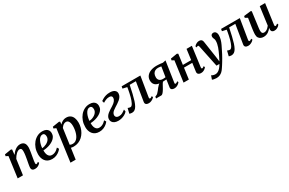

<svg xmlns="http://www.w3.org/2000/svg" viewBox="176 -2062 5741 3811"><g transform="rotate(-30 3046.5 -156.0)"><path d="M226.5 -434.5Q244.5 -461.5 266.2 -485Q288 -508.5 313 -526.2Q338 -544 365.8 -554Q393.5 -564 423.5 -564Q477.5 -564 510.5 -532Q543.5 -500 543.5 -421Q543.5 -402 539.2 -371.2Q535 -340.5 529.5 -307Q524 -273.5 519 -246.5Q515 -221 509.8 -192.5Q504.5 -164 500.5 -137.2Q496.5 -110.5 496 -90Q496 -72.5 500.5 -66Q505 -59.5 512 -59.5Q521 -59.5 531.5 -65Q542 -70.5 558 -83.5L570.5 -55Q566 -47.5 549 -31.8Q532 -16 505.2 -3Q478.5 10 442.5 10Q412 10 395.2 0.5Q378.5 -9 371.8 -25Q365 -41 365.5 -61Q366 -74 368.5 -92.5Q371 -111 374.8 -132.5Q378.5 -154 382.8 -176.2Q387 -198.5 391 -219.5Q394.5 -240.5 398.8 -264.5Q403 -288.5 406.8 -313.5Q410.5 -338.5 412.8 -362.8Q415 -387 415 -408Q414.5 -437 409.5 -453Q404.5 -469 393.5 -475.5Q382.5 -482 364.5 -482Q346.5 -482 326.5 -471.2Q306.5 -460.5 286.8 -442Q267 -423.5 248.8 -399.8Q230.5 -376 216.5 -349L168.5 0H47L111 -475.5L59.5 -501.5L67 -539L216.5 -563.5L238.5 -552.5Z M1051.5 -99.5Q1038 -78.5 1008.2 -52.8Q978.5 -27 935 -8Q891.5 11 836 11Q781.5 11 743 -7.8Q704.5 -26.5 680.5 -58.5Q656.5 -90.5 645.8 -130Q635 -169.5 635.5 -211Q635.5 -285 658.2 -349.2Q681 -413.5 721.5 -462Q762 -510.5 816.5 -538.2Q871 -566 935 -566Q985.5 -566 1017.8 -550Q1050 -534 1065.8 -506.5Q1081.5 -479 1082 -445Q1083 -398 1061.8 -362.2Q1040.5 -326.5 1005 -301Q969.5 -275.5 927.5 -259Q885.5 -242.5 843.2 -234.5Q801 -226.5 767.5 -226Q766.5 -192 771.8 -162.2Q777 -132.5 789.8 -109.8Q802.5 -87 822.8 -74Q843 -61 871.5 -61Q904.5 -61 932.8 -72Q961 -83 984.5 -101Q1008 -119 1027 -140.5ZM907.5 -509Q874 -509 849.2 -486.8Q824.5 -464.5 807.5 -429.2Q790.5 -394 780.8 -353.5Q771 -313 768.5 -276Q792.5 -277 819.2 -284.5Q846 -292 871.8 -305.5Q897.5 -319 918.2 -338Q939 -357 951.2 -381.8Q963.5 -406.5 962.5 -436.5Q961.5 -472.5 947.2 -490.8Q933 -509 907.5 -509Z M1110.5 254 1210.5 -479 1157 -503 1164.5 -539 1319 -563.5 1340.5 -552.5 1333 -491Q1348.5 -510 1370.8 -526.5Q1393 -543 1420.5 -553.5Q1448 -564 1481 -564Q1536.5 -564 1573.5 -538.5Q1610.5 -513 1629.2 -466Q1648 -419 1648 -354Q1648 -299.5 1633.8 -246.8Q1619.5 -194 1592.5 -147.5Q1565.5 -101 1526.5 -65.5Q1487.5 -30 1437.2 -10Q1387 10 1327.5 10Q1312.5 10 1296.5 7.5Q1280.5 5 1265.5 2.5L1230 254ZM1274.5 -62Q1287.5 -54 1303.8 -50.2Q1320 -46.5 1339.5 -46.5Q1376.5 -46.5 1405.5 -64.8Q1434.5 -83 1455.8 -114Q1477 -145 1490.8 -184.8Q1504.5 -224.5 1511.2 -268Q1518 -311.5 1518 -353.5Q1518 -395 1508.8 -426.2Q1499.5 -457.5 1481.5 -475Q1463.5 -492.5 1436.5 -492.5Q1412 -492.5 1390.8 -481.5Q1369.5 -470.5 1352.8 -453.5Q1336 -436.5 1324.5 -418.5Z M2134 -99.5Q2120.5 -78.5 2090.8 -52.8Q2061 -27 2017.5 -8Q1974 11 1918.5 11Q1864 11 1825.5 -7.8Q1787 -26.5 1763 -58.5Q1739 -90.5 1728.2 -130Q1717.5 -169.5 1718 -211Q1718 -285 1740.8 -349.2Q1763.5 -413.5 1804 -462Q1844.5 -510.5 1899 -538.2Q1953.5 -566 2017.5 -566Q2068 -566 2100.2 -550Q2132.5 -534 2148.2 -506.5Q2164 -479 2164.5 -445Q2165.5 -398 2144.2 -362.2Q2123 -326.5 2087.5 -301Q2052 -275.5 2010 -259Q1968 -242.5 1925.8 -234.5Q1883.5 -226.5 1850 -226Q1849 -192 1854.2 -162.2Q1859.5 -132.5 1872.2 -109.8Q1885 -87 1905.2 -74Q1925.5 -61 1954 -61Q1987 -61 2015.2 -72Q2043.5 -83 2067 -101Q2090.5 -119 2109.5 -140.5ZM1990 -509Q1956.5 -509 1931.8 -486.8Q1907 -464.5 1890 -429.2Q1873 -394 1863.2 -353.5Q1853.5 -313 1851 -276Q1875 -277 1901.8 -284.5Q1928.5 -292 1954.2 -305.5Q1980 -319 2000.8 -338Q2021.5 -357 2033.8 -381.8Q2046 -406.5 2045 -436.5Q2044 -472.5 2029.8 -490.8Q2015.5 -509 1990 -509Z M2352.5 10Q2302.5 10 2267.8 -6.2Q2233 -22.5 2216 -51Q2199 -79.5 2202 -115.5Q2204.5 -148 2221.8 -174.5Q2239 -201 2265.8 -223.2Q2292.5 -245.5 2323.8 -265Q2355 -284.5 2385 -303Q2434 -333.5 2460.2 -365Q2486.5 -396.5 2489.5 -433Q2491 -453.5 2483.5 -466.5Q2476 -479.5 2460.8 -485.5Q2445.5 -491.5 2424.5 -491.5Q2381.5 -491.5 2343.5 -474.8Q2305.5 -458 2282 -442L2268 -491Q2290.5 -507 2320.8 -523.8Q2351 -540.5 2390.2 -552Q2429.5 -563.5 2479 -563.5Q2552 -563.5 2590 -533.8Q2628 -504 2623.5 -452.5Q2620.5 -417.5 2602 -388.8Q2583.5 -360 2555.2 -336Q2527 -312 2495.2 -291.5Q2463.5 -271 2434 -252.5Q2406 -234.5 2383 -216.5Q2360 -198.5 2346.5 -178.2Q2333 -158 2330.5 -133Q2329.5 -114.5 2337 -98.5Q2344.5 -82.5 2362.5 -72.8Q2380.5 -63 2410.5 -63Q2454 -63 2487.2 -81.5Q2520.5 -100 2557 -128.5L2565 -79Q2538 -48.5 2502 -28.8Q2466 -9 2427.2 0.5Q2388.5 10 2352.5 10Z M3102.5 -95.5Q3099.5 -74 3105.8 -66.8Q3112 -59.5 3119 -59.5Q3128 -59.5 3139.2 -65Q3150.5 -70.5 3167 -83.5L3180.5 -54.5Q3172.5 -43.5 3152.8 -28.2Q3133 -13 3106 -1.5Q3079 10 3048 10Q3009 10 2987.8 -9Q2966.5 -28 2973 -66.5L3043 -497H2901.5Q2880.5 -394 2861.2 -312.5Q2842 -231 2822.5 -170.5Q2803 -110 2780.5 -70.5Q2759.5 -32.5 2731.5 -12.2Q2703.5 8 2666 8Q2649 8 2630.8 3.8Q2612.5 -0.5 2607.5 -4L2636 -120Q2640 -118 2649.8 -114.2Q2659.5 -110.5 2671.5 -107.5Q2683.5 -104.5 2695 -104.5Q2710.5 -104.5 2724.8 -118.5Q2739 -132.5 2751.5 -156.2Q2764 -180 2774.8 -210.2Q2785.5 -240.5 2794.5 -272.5Q2806 -314.5 2814.5 -355.8Q2823 -397 2829 -430.5Q2835 -464 2837.5 -481.5L2739.5 -503L2748 -551H3177Z M3752.5 -87 3765.5 -58.5Q3760.5 -51 3743 -34.5Q3725.5 -18 3697.8 -4.2Q3670 9.5 3634.5 9.5Q3598.5 9.5 3578.2 -6.5Q3558 -22.5 3560 -49L3586 -226Q3575.5 -225 3560.2 -224.2Q3545 -223.5 3529.8 -222.5Q3514.5 -221.5 3503.5 -220.5Q3492 -207.5 3480.2 -187.5Q3468.5 -167.5 3455.8 -143Q3443 -118.5 3427.5 -92Q3405.5 -54.5 3382.5 -27.2Q3359.5 0 3336.5 0H3218.5L3224.5 -39L3243.5 -46.5Q3266.5 -54 3286.8 -73Q3307 -92 3325.5 -116.5Q3344 -141 3363 -165.5Q3382 -190 3403 -209Q3424 -228 3448.5 -235L3466 -222Q3414.5 -223.5 3380.2 -236Q3346 -248.5 3326.5 -269Q3307 -289.5 3298.8 -315.2Q3290.5 -341 3290.5 -368Q3290.5 -427.5 3323 -470.2Q3355.5 -513 3414.8 -536Q3474 -559 3553.5 -559Q3569 -559 3592 -557.8Q3615 -556.5 3641.2 -554Q3667.5 -551.5 3692 -547L3759 -561.5L3687 -83Q3685 -70 3692 -64.8Q3699 -59.5 3704.5 -59.5Q3713.5 -59.5 3725.8 -66.5Q3738 -73.5 3752.5 -87ZM3592 -271.5 3628 -499Q3621.5 -500.5 3608.2 -502.8Q3595 -505 3580 -506.5Q3565 -508 3554 -508Q3518.5 -508 3489 -493.2Q3459.5 -478.5 3442 -447.2Q3424.5 -416 3424.5 -366Q3424.5 -321 3452.2 -294Q3480 -267 3530 -267Q3539 -267 3551.5 -267.8Q3564 -268.5 3575.5 -269.5Q3587 -270.5 3592 -271.5Z M4296.5 -95.5Q4294.5 -76.5 4299.2 -68Q4304 -59.5 4312 -59.5Q4321 -59.5 4330.8 -64.5Q4340.5 -69.5 4357.5 -83.5L4370.5 -54.5Q4365.5 -47 4349.2 -31.2Q4333 -15.5 4307.2 -2.8Q4281.5 10 4248.5 10Q4222.5 10 4203.5 2Q4184.5 -6 4175 -22.2Q4165.5 -38.5 4168.5 -61.5L4195 -253.5H4005L3970.5 0H3849L3913.5 -475L3863.5 -501L3870.5 -538.5L4019 -563L4045 -549.5L4013 -311H4203L4235 -550.5H4357Z M4481 -459.5Q4477.5 -477.5 4472 -483.8Q4466.5 -490 4458.5 -490Q4450.5 -490 4443 -486.2Q4435.5 -482.5 4425.5 -474L4412.5 -505.5Q4417.5 -512.5 4433.8 -526.2Q4450 -540 4474.2 -551.8Q4498.5 -563.5 4526.5 -563.5Q4553 -563.5 4569 -555.2Q4585 -547 4593.5 -531.8Q4602 -516.5 4605 -494.5Q4612 -448.5 4619 -401.8Q4626 -355 4633 -308Q4640 -261 4647 -214.2Q4654 -167.5 4661 -121L4675.5 -8.5L4728 -112.5Q4746.5 -151.5 4763 -188.5Q4779.5 -225.5 4791.8 -261Q4804 -296.5 4811.2 -330.8Q4818.5 -365 4818.5 -398.5Q4818.5 -424 4812.5 -440Q4806.5 -456 4800.2 -470.5Q4794 -485 4794 -506.5Q4794 -532.5 4810 -547.8Q4826 -563 4854 -563Q4878 -563 4894.2 -550Q4910.5 -537 4918.8 -515.5Q4927 -494 4927 -468.5Q4927 -416.5 4912.8 -367Q4898.5 -317.5 4876 -270Q4853.5 -222.5 4829.5 -176Q4813.5 -142 4794.8 -106.8Q4776 -71.5 4756.5 -37.2Q4737 -3 4718 28Q4699 59 4682.5 85Q4666 111 4652.5 130Q4627.5 170.5 4599 197Q4570.5 223.5 4536.8 236.8Q4503 250 4461 250Q4435 250 4406.2 244.2Q4377.5 238.5 4365.5 231L4395 146.5Q4405 155 4429 164Q4453 173 4482 173Q4510.5 173 4538.8 158.8Q4567 144.5 4595 114.2Q4623 84 4650.5 35H4583.5Z M5381.5 -95.5Q5378.5 -74 5384.8 -66.8Q5391 -59.5 5398 -59.5Q5407 -59.5 5418.2 -65Q5429.5 -70.5 5446 -83.5L5459.5 -54.5Q5451.5 -43.5 5431.8 -28.2Q5412 -13 5385 -1.5Q5358 10 5327 10Q5288 10 5266.8 -9Q5245.5 -28 5252 -66.5L5322 -497H5180.5Q5159.5 -394 5140.2 -312.5Q5121 -231 5101.5 -170.5Q5082 -110 5059.5 -70.5Q5038.5 -32.5 5010.5 -12.2Q4982.5 8 4945 8Q4928 8 4909.8 3.8Q4891.5 -0.5 4886.5 -4L4915 -120Q4919 -118 4928.8 -114.2Q4938.5 -110.5 4950.5 -107.5Q4962.5 -104.5 4974 -104.5Q4989.5 -104.5 5003.8 -118.5Q5018 -132.5 5030.5 -156.2Q5043 -180 5053.8 -210.2Q5064.5 -240.5 5073.5 -272.5Q5085 -314.5 5093.5 -355.8Q5102 -397 5108 -430.5Q5114 -464 5116.5 -481.5L5018.5 -503L5027 -551H5456Z M5683.5 10Q5651 10 5621.5 -2Q5592 -14 5573.2 -41.5Q5554.5 -69 5554 -116Q5554 -133.5 5555.5 -154.5Q5557 -175.5 5559.8 -199Q5562.5 -222.5 5566 -246.2Q5569.5 -270 5572.5 -291.5L5600.5 -475L5544 -506L5551 -544L5708 -563L5730.5 -551.5L5696 -289Q5693.5 -267.5 5690.5 -246.2Q5687.5 -225 5684.8 -204.8Q5682 -184.5 5680.5 -167Q5679 -149.5 5679 -135.5Q5679 -107 5685.5 -90.8Q5692 -74.5 5704.8 -67.8Q5717.5 -61 5736 -61Q5759.5 -61 5782.8 -72.8Q5806 -84.5 5826.2 -103.5Q5846.5 -122.5 5861.5 -143.5L5917.5 -558.5H6040L5977 -96Q5974.5 -77 5979.5 -68.2Q5984.5 -59.5 5994 -59.5Q6003 -59.5 6013.5 -65.5Q6024 -71.5 6042 -86.5L6055 -58Q6049.5 -49.5 6032.8 -33.2Q6016 -17 5989.8 -3.8Q5963.5 9.5 5930 9.5Q5895 9.5 5877.8 -6.2Q5860.5 -22 5860 -48.5Q5859.5 -51 5859.5 -55.8Q5859.5 -60.5 5860.2 -66.2Q5861 -72 5861.5 -78Q5862 -84 5863 -89L5861.5 -90Q5847.5 -71.5 5830 -53.8Q5812.5 -36 5790.2 -21.5Q5768 -7 5741.5 1.5Q5715 10 5683.5 10Z"/></g></svg>

Font: Merriweather 28pt SemiBold
Style: Italic
Weight: 600
Italic angle: -7.8°
Version: Version 2.101